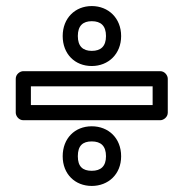

<svg xmlns="http://www.w3.org/2000/svg" viewBox="-20 -651 616 634"><path d="M484 -304H82V-366H484ZM509 -254C520 -254 534 -264 534 -279V-391C534 -402 524 -416 509 -416H57C46 -416 32 -406 32 -391V-279C32 -268 42 -254 57 -254ZM283 -483C254 -483 237 -498 237 -532C237 -566 254 -581 283 -581C313 -581 330 -566 330 -532C330 -498 313 -483 283 -483ZM283 -433C338 -433 380 -473 380 -532C380 -591 338 -631 283 -631C228 -631 187 -591 187 -532C187 -473 227 -433 283 -433ZM283 -87C253 -87 237 -101 237 -135C237 -170 253 -184 283 -184C313 -184 330 -169 330 -135C330 -102 313 -87 283 -87ZM283 -37C337 -37 380 -75 380 -135C380 -195 338 -234 283 -234C227 -234 187 -194 187 -135C187 -76 228 -37 283 -37Z"/></svg>

Font: Asimov
Style: NarOu
Weight: 500
Designer: Google
Version: Version 2.000980; 2014